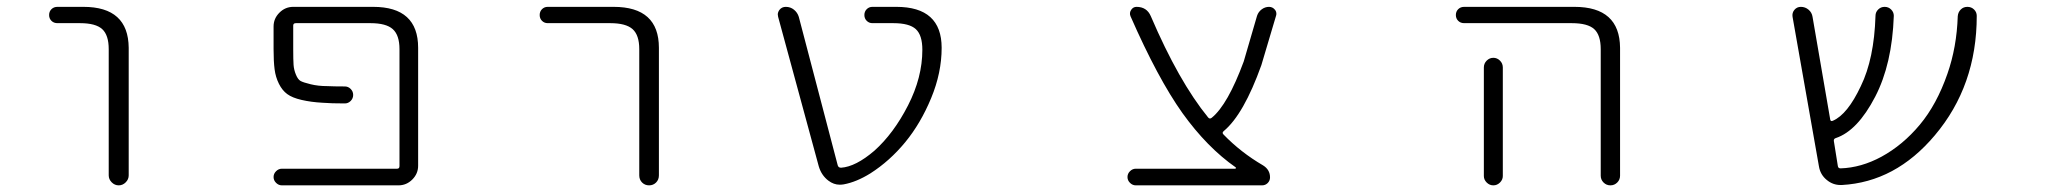

<svg xmlns="http://www.w3.org/2000/svg" viewBox="-20 -565 6040 563"><path d="M148.4 -497.1Q137.7 -497.1 130.9 -503.9Q124 -510.7 124 -521Q124 -531.2 130.9 -538.1Q137.7 -544.9 148.4 -544.9H224.6Q356.4 -544.9 357.4 -424.8V-50.8Q357.4 -39.1 348.6 -30.3Q339.8 -21.5 328.1 -21.5Q316.4 -21.5 307.6 -30.3Q298.8 -39.1 298.8 -50.8V-420.9Q298.8 -461.9 279.8 -479.5Q260.7 -497.1 214.8 -497.1Z M1074.2 -544.9Q1206.1 -544.9 1206.1 -424.8V-79.1Q1206.1 -55.7 1189 -38.6Q1171.9 -21.5 1148.4 -21.5H806.6Q796.9 -21.5 789.6 -28.8Q782.2 -36.1 782.2 -45.9Q782.2 -55.7 789.6 -63Q796.9 -70.3 806.6 -70.3H1144.5Q1151.4 -70.3 1151.4 -78.1V-420.9Q1151.4 -461.9 1131.8 -479.5Q1112.3 -497.1 1066.4 -497.1H847.7Q839.8 -497.1 839.8 -490.2V-420.9Q839.8 -389.6 840.8 -375Q841.8 -360.4 847.7 -346.2Q853.5 -332 861.3 -327.6Q869.1 -323.2 891.1 -317.9Q913.1 -312.5 939.5 -312.5Q958 -311.5 991.2 -311.5Q1001 -311.5 1008.3 -304.2Q1015.6 -296.9 1015.6 -286.6Q1015.6 -276.4 1008.3 -269Q1001 -261.7 991.2 -261.7Q951.2 -261.7 925.8 -263.7Q891.6 -265.6 864.3 -272Q836.9 -278.3 822.3 -289.1Q807.6 -299.8 797.9 -319.3Q788.1 -338.9 785.2 -361.8Q782.2 -384.8 782.2 -420.9V-487.3Q782.2 -510.7 799.3 -527.8Q816.4 -544.9 839.8 -544.9Z M1585.9 -497.1Q1576.2 -497.1 1569.3 -503.9Q1562.5 -510.7 1562.5 -521Q1562.5 -531.2 1569.3 -538.1Q1576.2 -544.9 1585.9 -544.9H1779.3Q1912.1 -544.9 1912.1 -424.8V-50.8Q1912.1 -38.1 1903.8 -29.8Q1895.5 -21.5 1883.3 -21.5Q1871.1 -21.5 1862.8 -29.8Q1854.5 -38.1 1854.5 -50.8V-420.9Q1854.5 -461.9 1835 -479.5Q1815.4 -497.1 1769.5 -497.1Z M2543.9 -123Q2600.6 -173.8 2642.6 -255.9Q2684.6 -337.9 2684.6 -418.9Q2684.6 -461.9 2665.5 -479.5Q2646.5 -497.1 2599.6 -497.1H2538.1Q2528.3 -497.1 2521.5 -503.9Q2514.6 -510.7 2514.6 -521Q2514.6 -531.2 2521.5 -538.1Q2528.3 -544.9 2538.1 -544.9H2608.4Q2741.2 -544.9 2741.2 -424.8Q2741.2 -351.6 2710.4 -277.3Q2679.7 -203.1 2634.3 -147.9Q2588.9 -92.8 2532.2 -56.6Q2491.2 -31.2 2454.1 -24.4Q2448.2 -23.4 2442.4 -23.4Q2424.8 -23.4 2409.2 -35.2Q2388.7 -50.8 2380.9 -77.1L2261.7 -515.6Q2260.7 -519.5 2260.7 -522.5Q2260.7 -529.3 2265.6 -536.1Q2272.5 -544.9 2284.2 -544.9Q2297.9 -544.9 2308.1 -536.6Q2318.4 -528.3 2322.3 -515.6L2436.5 -80.1Q2438.5 -73.2 2446.3 -73.2Q2489.3 -76.2 2543.9 -123Z M3601.6 -70.3Q3603.5 -70.3 3604 -71.8Q3604.5 -73.2 3603.5 -74.2Q3519.5 -132.8 3447.3 -233.4Q3375 -335 3294.9 -517.6Q3291 -527.3 3296.9 -536.1Q3302.7 -544.9 3312.5 -544.9Q3342.8 -544.9 3354.5 -517.6Q3436.5 -326.2 3522.5 -220.7Q3527.3 -214.8 3533.2 -219.7Q3580.1 -257.8 3627 -384.8L3666 -518.6Q3669.9 -530.3 3679.7 -537.6Q3689.5 -544.9 3701.2 -544.9Q3711.9 -544.9 3718.8 -536.1Q3722.7 -531.2 3722.7 -524.4Q3722.7 -521.5 3721.7 -518.6L3678.7 -374Q3627 -229.5 3568.4 -180.7Q3562.5 -175.8 3567.4 -170.9Q3618.2 -118.2 3683.6 -80.1Q3704.1 -67.4 3704.1 -44.9Q3704.1 -35.2 3697.3 -28.3Q3690.4 -21.5 3680.7 -21.5H3310.5Q3300.8 -21.5 3293.5 -28.8Q3286.1 -36.1 3286.1 -45.9Q3286.1 -55.7 3293.5 -63Q3300.8 -70.3 3310.5 -70.3Z M4273.4 -497.1Q4262.7 -497.1 4255.9 -503.9Q4249 -510.7 4249 -521Q4249 -531.2 4255.9 -538.1Q4262.7 -544.9 4273.4 -544.9H4596.7Q4729.5 -544.9 4730.5 -424.8V-49.8Q4730.5 -38.1 4722.2 -29.8Q4713.9 -21.5 4702.1 -21.5Q4690.4 -21.5 4682.1 -29.8Q4673.8 -38.1 4673.8 -49.8V-420.9Q4673.8 -461.9 4654.8 -479.5Q4635.7 -497.1 4588.9 -497.1ZM4386.7 -367.2V-72.3V-48.8Q4386.7 -38.1 4378.4 -29.8Q4370.1 -21.5 4358.9 -21.5Q4347.7 -21.5 4339.4 -29.8Q4331.1 -38.1 4331.1 -48.8V-72.3V-367.2Q4331.1 -378.9 4339.4 -387.2Q4347.7 -395.5 4358.9 -395.5Q4370.1 -395.5 4378.4 -387.2Q4386.7 -378.9 4386.7 -367.2Z M5768.6 -537.1Q5776.4 -529.3 5776.4 -518.6Q5776.4 -313.5 5653.3 -168Q5538.1 -31.2 5380.9 -22.5Q5378.9 -22.5 5377 -22.5Q5354.5 -22.5 5336.9 -37.1Q5317.4 -52.7 5313.5 -78.1L5236.3 -515.6Q5234.4 -527.3 5241.7 -536.1Q5249 -544.9 5260.7 -544.9Q5273.4 -544.9 5283.2 -536.6Q5293 -528.3 5294.9 -515.6L5346.7 -214.8Q5347.7 -208 5354.5 -210.9Q5397.5 -229.5 5436.5 -312.5Q5475.6 -392.6 5479.5 -518.6Q5479.5 -529.3 5487.3 -537.1Q5495.1 -544.9 5506.3 -544.9Q5517.6 -544.9 5525.4 -537.1Q5533.2 -529.3 5533.2 -518.6Q5528.3 -377 5478.5 -281.2Q5426.8 -181.6 5363.3 -160.2Q5356.4 -158.2 5357.4 -151.4L5369.1 -78.1Q5370.1 -71.3 5377 -71.3Q5437.5 -73.2 5497.1 -105.5Q5559.6 -139.6 5609.4 -199.2Q5659.2 -258.8 5690.4 -348.6Q5717.8 -426.8 5720.7 -517.6Q5721.7 -529.3 5729.5 -537.1Q5737.3 -544.9 5749 -544.9Q5760.7 -544.9 5768.6 -537.1Z"/></svg>

Font: Rounded-X Mgen+ 2m light
Style: Regular
Weight: 200
Designer: [Source Han Sans]
Ryoko NISHIZUKA  (kana & ideographs); Paul D. Hunt (Latin, Greek & Cyrillic); Wenlong ZHANG  (bopomofo
Version: Version 1.059.20150602